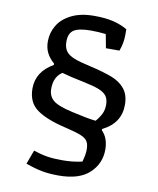

<svg xmlns="http://www.w3.org/2000/svg" viewBox="-84 -689 723 881"><g transform="rotate(10 277.5 -248.0)"><path d="M95 99 119 34Q155 46 184 50.5Q213 55 254 55Q303 55 346 45Q356 11 356 -12Q356 -38 347 -51.5Q338 -65 315.5 -74Q293 -83 243 -95Q152 -116 107 -148.5Q62 -181 62 -246Q62 -324 140 -369V-375Q117 -395 105.5 -418Q94 -441 94 -471Q94 -511 114.5 -545.5Q135 -580 178 -601.5Q221 -623 284 -623Q337 -623 373.5 -614Q410 -605 439 -588V-561Q439 -523 425 -486H362L350 -550Q314 -554 281 -554Q225 -554 201.5 -539Q178 -524 178 -485Q178 -457 190 -440.5Q202 -424 228.5 -413.5Q255 -403 305 -392Q370 -377 409 -362Q448 -347 470.5 -319Q493 -291 493 -245Q493 -159 409 -118V-112Q440 -81 440 -27Q440 38 392.5 82.5Q345 127 249 127Q207 127 173.5 121Q140 115 95 99ZM408 -230Q408 -256 397 -271Q386 -286 361 -296Q336 -306 287 -316Q222 -329 185 -340Q147 -315 147 -260Q147 -225 170.5 -205.5Q194 -186 261 -171Q335 -154 373 -150Q389 -168 398.5 -187Q408 -206 408 -230Z"/></g></svg>

Font: Athiti Medium
Style: Regular
Weight: 500
Designer: CadsonDemak Team
Foundry: CadsonDemak
Version: Version 1.032